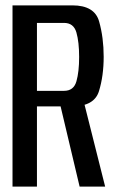

<svg xmlns="http://www.w3.org/2000/svg" viewBox="-20 -695 439 715"><path d="M26.6 0H117.6V-298.8H247.9Q331.2 -298.8 348.6 -355.7Q366.1 -412.5 366.1 -483.5Q366.1 -555.1 349.1 -615.1Q332.2 -675 249.5 -675H26.6ZM276.5 0H371.6L289.6 -326L201.4 -316.8ZM117.6 -356.7V-609.7H218.5Q254.2 -609.7 264.5 -574.2Q274.7 -538.6 274.7 -482.9Q274.7 -427.6 264.6 -392.2Q254.6 -356.7 218.5 -356.7Z"/></svg>

Font: Anybody Thin Condensed
Style: Regular
Weight: 100
Width: 3
Version: Version 1.113;gftools[0.9.25]